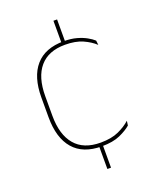

<svg xmlns="http://www.w3.org/2000/svg" viewBox="-135 -675 695 866"><g transform="rotate(-20 213.0 -242.0)"><path d="M246 -485.5H228.5V-597.5H246ZM246 114H228.5V3.5H246ZM240.5 9.5Q150.5 9.5 104.8 -43.5Q59 -96.5 59 -196V-290.5Q59 -389.5 104.8 -442.2Q150.5 -495 240.5 -495Q275.5 -495 302 -487.5Q328.5 -480 347.8 -469.2Q367 -458.5 379 -447.5L381.5 -426Q358.5 -447.5 324.2 -462.8Q290 -478 240 -478Q160 -478 118.8 -429.8Q77.5 -381.5 77.5 -290.5V-196.5Q77.5 -105.5 118.8 -56.8Q160 -8 241.5 -8Q293.5 -8 328 -23.8Q362.5 -39.5 385.5 -60.5L382.5 -38.5Q363 -21.5 328.8 -6Q294.5 9.5 240.5 9.5Z"/></g></svg>

Font: Anek Latin Thin
Style: Regular
Weight: 250
Designer: Yesha Goshar
Foundry: Ek Type
Version: Version 1.003